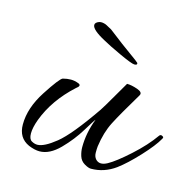

<svg xmlns="http://www.w3.org/2000/svg" viewBox="-80 -556 672 662"><g transform="rotate(15 256.0 -225.5)"><path d="M386 -6Q346 23 299 23Q290 23 275.5 14.5Q261 6 256 -10Q251 -26 251 -41Q251 -93 271 -144Q268 -142 243.5 -101.5Q219 -61 183.5 -25Q148 11 112 11Q95 11 73 2Q33 -16 33 -64Q33 -123 73.5 -185.5Q114 -248 125 -252Q140 -256 153.5 -256Q167 -256 181 -250.5Q195 -245 177 -232Q108 -169 79 -92Q68 -62 68 -41.5Q68 -21 78.5 -15Q89 -9 99 -9Q123 -9 164.5 -42.5Q206 -76 279 -182Q289 -197 314 -240.5Q339 -284 344 -292Q360 -292 381.5 -284.5Q403 -277 396 -265Q348 -185 328.5 -147Q309 -109 302 -58Q301 -49 301 -35Q301 -21 309 -12Q324 4 350.5 -10.5Q377 -25 423 -66.5Q469 -108 497 -148Q501 -153 506.5 -150.5Q512 -148 512 -145.5Q512 -143 510 -140Q495 -113 456 -71Q417 -29 386 -6ZM360 -368Q360 -363 350.5 -363Q341 -363 296.5 -383.5Q252 -404 231 -416Q182 -442 182 -459Q182 -468 196 -473Q199 -474 201.5 -474Q204 -474 206.5 -474Q209 -474 212.5 -473Q216 -472 218 -471.5Q220 -471 223.5 -469Q227 -467 229 -466Q231 -465 235.5 -462.5Q240 -460 242 -459Q252 -452 269.5 -438Q287 -424 322.5 -398.5Q358 -373 359 -371Q360 -369 360 -368Z"/></g></svg>

Font: Allura
Style: Regular
Weight: 400
Designer: Robert E. Leuschke
Foundry: Robert E. Leuschke
Version: Version 1.004